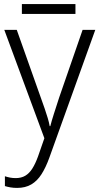

<svg xmlns="http://www.w3.org/2000/svg" viewBox="-20 -678 486 939"><path d="M1 -532H62L179 -202Q190 -172 198.5 -147Q207 -122 213.5 -100.5Q220 -79 223 -61H226Q232 -85 243.5 -121Q255 -157 269 -200L384 -532H446L221 94Q204 141 183 174Q162 207 133 224Q104 241 64 241Q46 241 31.5 238.5Q17 236 4 232V184Q16 188 29 190.5Q42 193 57 193Q84 193 103.5 181.5Q123 170 138 146.5Q153 123 166 87L197 -2ZM349 -658V-610H87V-658Z"/></svg>

Font: Noto Sans Display Light
Style: Regular
Weight: 300
Designer: Monotype Design Team
Foundry: Monotype Imaging Inc.
Version: Version 2.003